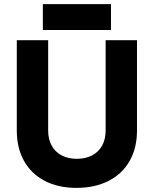

<svg xmlns="http://www.w3.org/2000/svg" viewBox="-20 -894 742 927"><path d="M61.1 -263.8V-700H212.5V-263.8Q212.5 -222.1 229.3 -191.3Q246.2 -160.4 277.6 -143.8Q309 -127.2 351.1 -127.2Q393.2 -127.2 424.8 -143.8Q456.3 -160.4 473.2 -191.3Q490 -222.1 490 -263.8V-700H641.4V-263.8Q641.4 -179.1 605.9 -116.9Q570.5 -54.6 504.4 -20.8Q438.4 13.1 349.1 13.1Q260.8 13.1 195.9 -20.8Q131 -54.6 96.1 -116.9Q61.1 -179.1 61.1 -263.8ZM186.9 -874.2H515.8V-749.3H186.9Z"/></svg>

Font: Oak Sans Light
Style: Regular
Weight: 400
Designer: Erik Kennedy, Walven
Foundry: Erik Kennedy, Walven
Version: Version 1.100;Glyphs 3.1.2 (3151)